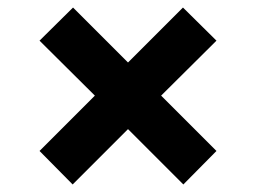

<svg xmlns="http://www.w3.org/2000/svg" viewBox="-20 -490 680 510"><path d="M85 -89 232 -236 85 -382 174 -470 320 -324 466 -470 555 -382 408 -236 555 -89 467 0 320 -147 173 0Z"/></svg>

Font: Evergrow Sans 
Style: ExtraBold
Weight: 800
Foundry: 10Web
Version: Version 1.000